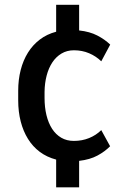

<svg xmlns="http://www.w3.org/2000/svg" viewBox="-20 -759 516 808"><path d="M216.3 -87.4Q177.2 -97.7 147.5 -119.9Q117.7 -142.1 97.7 -174.6Q77.6 -207 67.1 -248Q56.6 -289.1 56.6 -336.4V-377.4Q56.6 -423.8 67.1 -464.6Q77.6 -505.4 97.7 -537.6Q117.7 -569.8 147.5 -592.5Q177.2 -615.2 216.3 -625.5V-738.8H313V-630.9Q357.9 -626 389.4 -609.6Q420.9 -593.3 443.8 -571.3L406.2 -501Q384.3 -522.5 355 -534.9Q325.7 -547.4 291 -547.4Q261.7 -547.4 238.8 -533.7Q215.8 -520 200.2 -496.3Q184.6 -472.7 176.3 -440.9Q168 -409.2 167.5 -372.6V-346.7Q167.5 -307.6 175.5 -274.4Q183.6 -241.2 199.2 -217Q214.8 -192.9 237.8 -179.4Q260.7 -166 291 -166Q325.7 -166 355 -178Q384.3 -189.9 406.2 -211.4L443.4 -143.6Q421.9 -121.6 390.4 -104.5Q358.9 -87.4 313 -82V29.3H216.3Z"/></svg>

Font: Ufes Sans Medium
Style: Regular
Weight: 500
Designer: Ricardo Esteves & Filipe Motta
Foundry: ProDesignUfes - Ricardo Esteves, Filipe Motta (This is a derivative work, based on Roboto family, by Christian Robertson
Version: Version 2.0